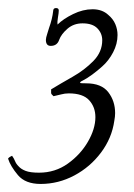

<svg xmlns="http://www.w3.org/2000/svg" viewBox="-40 -451 332 477"><path d="M61 6Q23 6 4.5 -16Q-14 -38 -20 -57Q-18 -60 -14 -62Q-10 -64 -10 -64Q-5 -57 -2.5 -50.5Q0 -44 6 -38Q12 -31 23.5 -26.5Q35 -22 57 -22Q97 -22 128.5 -44.5Q160 -67 178.5 -99Q197 -131 197 -160Q197 -185 181.5 -202Q166 -219 131 -219Q121 -219 112 -216.5Q103 -214 93 -212Q87 -217 87 -220Q87 -223 87 -229Q110 -243 140 -260Q170 -277 192 -299.5Q214 -322 214 -351Q214 -368 202 -380.5Q190 -393 165 -393Q143 -393 127.5 -379.5Q112 -366 107 -352Q102 -337 86 -337Q74 -337 74 -352Q74 -357 77.5 -367.5Q81 -378 82 -382Q86 -393 88.5 -403.5Q91 -414 92 -423Q92 -431 99 -431Q106 -431 106 -425Q106 -419 104 -408Q102 -397 103 -390Q117 -404 141.5 -416Q166 -428 190 -428Q214 -428 229 -414Q241 -404 246.5 -391Q252 -378 252 -364Q252 -342 241 -321Q230 -300 214 -286Q203 -276 189.5 -266Q176 -256 164 -250Q159 -248 159 -245Q160 -244 174 -244Q212 -244 229 -222Q246 -200 246 -170Q246 -166 245.5 -161Q245 -156 244 -151Q238 -108 211 -72Q184 -36 144.5 -15Q105 6 61 6Z"/></svg>

Font: Grey Qo
Style: Regular
Weight: 400
Designer: Robert E. Leuschke
Foundry: Robert E. Leuschke
Version: Version 2.010